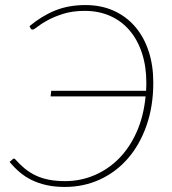

<svg xmlns="http://www.w3.org/2000/svg" viewBox="-20 -731 678 759"><path d="M35.5 -104Q38.5 -104 41 -100.5Q59 -80 78.8 -64Q98.5 -48 122 -37Q145.5 -26 173.8 -20.5Q202 -15 237.5 -15Q298 -15 352.5 -38Q407 -61 449.8 -104Q492.5 -147 520.2 -209.2Q548 -271.5 555.5 -350H180L182.5 -372H557.5Q558 -380 558.2 -387.8Q558.5 -395.5 558.5 -404Q558.5 -468.5 541.2 -521Q524 -573.5 492.2 -610.8Q460.5 -648 415.5 -668Q370.5 -688 315 -688Q267 -688 230.5 -676.5Q194 -665 168.5 -651Q143 -637 128.5 -625.5Q114 -614 109.5 -614Q103.5 -614 102 -617.5L96.5 -627.5Q145 -668 198 -689.5Q251 -711 317.5 -711Q380 -711 429.8 -688.5Q479.5 -666 514.2 -625.5Q549 -585 567.5 -528.8Q586 -472.5 586 -404.5Q586 -311 559.2 -234.8Q532.5 -158.5 485.5 -104.5Q438.5 -50.5 374.5 -21.2Q310.5 8 236.5 8Q196.5 8 164 0.8Q131.5 -6.5 105 -19.5Q78.5 -32.5 57.2 -50.8Q36 -69 18 -91L30 -101.5Q32.5 -104 35.5 -104Z"/></svg>

Font: Lato Thin
Style: Italic
Weight: 200
Italic angle: -7°
Designer: Lukasz Dziedzic
Foundry: tyPoland Lukasz Dziedzic
Version: Version 2.007; 2014-02-27